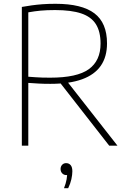

<svg xmlns="http://www.w3.org/2000/svg" viewBox="-20 -767 673 1011"><path d="M95 0V-730.5Q120.5 -735 147.2 -738.8Q174 -742.5 204.8 -744.8Q235.5 -747 272.5 -747Q411 -747 477.2 -696.8Q543.5 -646.5 543.5 -538.5Q543.5 -468 510.8 -420.8Q478 -373.5 412 -349.5Q346 -325.5 245.5 -325.5Q210 -325.5 183.5 -327Q157 -328.5 129 -330.5V0ZM555 0 280.5 -351.5H323L598.5 0ZM244.5 -358Q386 -358 447.8 -402.8Q509.5 -447.5 509.5 -537.5Q509.5 -600.5 485 -639.5Q460.5 -678.5 408 -696.2Q355.5 -714 270.5 -714Q226 -714 194 -711Q162 -708 129 -702V-363Q151 -361.5 168.2 -360.2Q185.5 -359 203.2 -358.5Q221 -358 244.5 -358ZM317 224Q327.5 197 330.8 177Q334 157 334 139L336 155H330Q316.5 155 307.8 146Q299 137 299 123Q299 109.5 307.2 100.8Q315.5 92 328 92Q343 92 352 102.5Q361 113 361 135Q361 153 355.8 176.8Q350.5 200.5 339 224Z"/></svg>

Font: Encode Sans Condensed Thin Thin
Style: Regular
Weight: 250
Version: Version 3.002